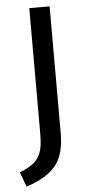

<svg xmlns="http://www.w3.org/2000/svg" viewBox="-57 -722 419 893"><g transform="rotate(-5 152.5 -276.0)"><path d="M210 -96Q210 6 165.5 57Q121 108 30 137L5 68Q51 50 74 29Q97 8 106 -22Q115 -52 115 -100V-689H210Z"/></g></svg>

Font: Fira GO
Style: Regular
Weight: 400
Designer: Carrois Corporate
Foundry: Carrois Corporate GbR
Version: Version 0.300